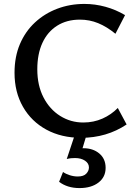

<svg xmlns="http://www.w3.org/2000/svg" viewBox="-20 -690 692 978"><path d="M394 12Q293 12 216.5 -29.5Q140 -71 97 -146Q54 -221 54 -319Q54 -401 81.5 -465.5Q109 -530 158 -575.5Q207 -621 271.5 -645.5Q336 -670 410 -670Q464 -670 517 -655.5Q570 -641 617 -613L568 -518Q524 -554 480 -572Q436 -590 387 -590Q320 -590 271 -559Q222 -528 196 -471.5Q170 -415 170 -337Q170 -255 201.5 -194Q233 -133 286.5 -99.5Q340 -66 404 -66Q457 -66 502 -86Q547 -106 580 -140L625 -56Q574 -22 516 -5Q458 12 394 12ZM360 0H420L392 93L349 79Q359 72 373 68.5Q387 65 405 65Q454 65 486 92Q518 119 518 165Q518 212 481.5 240Q445 268 385 268Q354 268 328 260Q302 252 281 236L301 186Q315 196 335.5 202.5Q356 209 376 209Q406 209 419.5 194.5Q433 180 433 163Q433 142 413 128.5Q393 115 362 115Q352 115 341.5 116Q331 117 320 120Z"/></svg>

Font: Ysabeau SemiBold
Style: Regular
Weight: 600
Designer: Christian Thalmann (Catharsis Fonts)
Version: Version 2.000;gftools[0.9.27.dev2+g8671c4b]